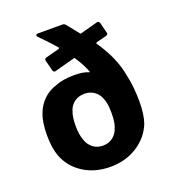

<svg xmlns="http://www.w3.org/2000/svg" viewBox="-130 -798 810 905"><g transform="rotate(-20 275.0 -346.0)"><path d="M490 -366Q503 -308 503 -234Q503 -169 488 -127Q463 -66 405 -29Q347 8 271 8Q194 8 136.5 -28.5Q79 -65 55 -127Q39 -170 39 -234Q39 -300 55 -340Q68 -376 95.5 -403Q123 -430 160 -441Q198 -457 256 -457Q301 -457 326 -446Q328 -445 329 -445Q330 -445 330.5 -445.5Q331 -446 331 -447Q331 -448 330 -449Q318 -483 288 -529Q287 -531 286 -532Q285 -533 284 -533Q283 -533 282 -532L178 -504Q170 -504 167 -514L153 -569Q153 -577 162 -580L230 -598Q233 -599 233 -602Q233 -603 232 -605Q203 -639 157 -685Q153 -689 153 -693Q153 -700 163 -700H286Q295 -700 301 -693L349 -633Q351 -630 353 -630Q355 -630 356 -631L445 -655Q453 -655 456 -645L470 -590Q470 -582 460 -579L409 -566Q407 -565 406.5 -563.5Q406 -562 406 -562Q406 -560 407 -559Q440 -511 460.5 -464.5Q481 -418 490 -366ZM351 -158Q361 -182 361 -230Q361 -276 351 -300Q342 -327 321 -342.5Q300 -358 271 -358Q242 -358 220.5 -342.5Q199 -327 191 -300Q181 -274 181 -230Q181 -185 192 -158Q200 -131 221 -114.5Q242 -98 271 -98Q300 -98 321 -114Q342 -130 351 -158Z"/></g></svg>

Font: LinhAnh
Style: Bold
Weight: 700
Designer: Jeremy Tribby
Foundry: Tribby Type
Version: Version 1.408